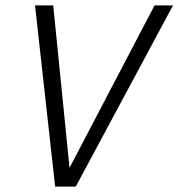

<svg xmlns="http://www.w3.org/2000/svg" viewBox="-20 -687 657 707"><path d="M236 -69 549 -667H617L259 0H183L109 -667H176Z"/></svg>

Font: Epunda Sans Light
Style: Italic
Weight: 300
Italic angle: -12.0243°
Designer: Simon Atzbach
Foundry: typofactur
Version: Version 2.204